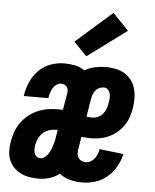

<svg xmlns="http://www.w3.org/2000/svg" viewBox="-55 -824 710 879"><g transform="rotate(5 300.0 -385.0)"><path d="M155 8Q133 8 112.5 4.5Q92 1 73.5 -8Q55 -17 40.5 -32Q26 -47 18.5 -66Q11 -85 10.5 -107Q10 -129 14 -151Q18 -174 26 -196.5Q34 -219 48.5 -239Q63 -259 82.5 -274.5Q102 -290 124.5 -299.5Q147 -309 170 -312.5Q193 -316 216 -316H239L252 -393Q252 -396 252.5 -398.5Q253 -401 252 -403Q253 -407 252.5 -407.5Q252 -408 252 -409.5Q252 -411 251.5 -412.5Q251 -414 250.5 -415.5Q250 -417 249 -418.5Q248 -420 247.5 -421.5Q247 -423 245.5 -424Q244 -425 242.5 -426Q241 -427 240 -428Q239 -429 237.5 -430Q236 -431 234.5 -431.5Q233 -432 231 -432.5Q229 -433 227.5 -433Q226 -433 225 -433.5Q224 -434 222 -434Q220 -434 218 -434Q208 -434 198 -426.5Q188 -419 182.5 -409Q177 -399 173.5 -388Q170 -377 168 -366V-363H55L56 -371Q61 -401 74.5 -430.5Q88 -460 111 -483Q134 -506 165 -517Q196 -528 226 -528Q252 -528 276.5 -523Q301 -518 321 -504Q343 -517 368 -522.5Q393 -528 417 -528Q440 -528 462.5 -523.5Q485 -519 503.5 -508Q522 -497 535 -480Q548 -463 554 -442Q560 -421 560.5 -398Q561 -375 557 -351Q554 -331 547 -310Q540 -289 527 -270.5Q514 -252 497 -237.5Q480 -223 459 -213.5Q438 -204 417 -200.5Q396 -197 375 -197Q365 -197 355 -198Q345 -199 334 -200L325 -144Q323 -134 323.5 -123Q324 -112 329 -103.5Q334 -95 343.5 -90.5Q353 -86 364 -86Q375 -86 386 -92Q397 -98 404 -107.5Q411 -117 415.5 -128Q420 -139 422 -151L532 -138Q526 -108 510 -80Q494 -52 469.5 -31Q445 -10 415 -1Q385 8 356 8Q327 8 299.5 1Q272 -6 251 -23Q230 -7 205 0.5Q180 8 155 8ZM376 -292Q389 -292 402.5 -298Q416 -304 425 -315.5Q434 -327 438.5 -340Q443 -353 445 -367Q447 -378 447.5 -388.5Q448 -399 445.5 -409Q443 -419 435.5 -426.5Q428 -434 417 -434Q407 -434 396.5 -429.5Q386 -425 379 -416.5Q372 -408 368.5 -398Q365 -388 363 -378L349 -294Q356 -293 362.5 -292.5Q369 -292 376 -292ZM156 -86Q166 -86 175.5 -93.5Q185 -101 191 -110Q197 -119 201.5 -129.5Q206 -140 209 -150Q212 -160 214.5 -170.5Q217 -181 218 -191L223 -222H216Q200 -222 184 -217Q168 -212 155.5 -200.5Q143 -189 136 -173.5Q129 -158 126 -142Q125 -133 125 -123.5Q125 -114 128 -105.5Q131 -97 138.5 -91.5Q146 -86 156 -86ZM324 -569 264 -631 431 -778 504 -702Z"/></g></svg>

Font: Iosevka HT Extrabold Extended
Style: Italic
Weight: 800
Width: 7
Italic angle: -9°
Monospace: yes
Designer: Belleve Invis
Foundry: Belleve Invis
Version: Version 32.3.0; ttfautohint (v1.8.4)